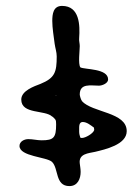

<svg xmlns="http://www.w3.org/2000/svg" viewBox="-20 -706 449 650"><path d="M121 -231C106 -231 91 -235 76 -235C62 -235 46 -227 46 -212C46 -176 138 -175 156 -158C179 -136 166 -76 215 -76C243 -76 253 -101 253 -124C253 -134 251 -144 250 -153C246 -186 280 -187 302 -192C335 -200 409 -216 409 -262C409 -327 293 -324 257 -364V-365C254 -368 250 -382 250 -386C250 -425 287 -416 315 -416C326 -416 346 -424 346 -437C346 -475 267 -470 252 -478C244 -490 250 -535 250 -550C250 -559 247 -568 248 -577C251 -620 250 -686 190 -686C160 -686 157 -658 157 -635C157 -611 162 -582 165 -558C167 -543 172 -530 172 -515C172 -462 166 -442 117 -422C96 -414 52 -399 52 -369C52 -318 133 -335 157 -311H158C168 -301 170 -302 170 -285C170 -240 162 -231 121 -231ZM168 -383 169 -384 172 -383H170ZM248 -260V-268C248 -277 247 -293 260 -293C274 -293 287 -282 298 -274L299 -266C296 -254 269 -239 258 -239C256 -239 254 -239 252 -240C250 -246 248 -253 248 -260Z"/></svg>

Font: ChillLongCangKaiShu Bold
Style: Regular
Weight: 700
Version: Version 3.500;Glyphs 3.1.1 (3135)